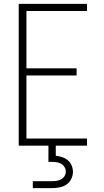

<svg xmlns="http://www.w3.org/2000/svg" viewBox="-20 -755 540 995"><path d="M77 0V-735H431V-698H117V-401H377V-364H117V-37H431V0ZM150 220V184H250Q262 184 274.5 182Q287 180 297.5 174Q308 168 314.5 157.5Q321 147 321 134Q321 122 314.5 111Q308 100 297.5 94Q287 88 274.5 86Q262 84 250 84H231V0H269V52Q286 54 302.5 59.5Q319 65 332 76Q345 87 351.5 103Q358 119 358 136Q358 155 349 173Q340 191 324 201.5Q308 212 288.5 216Q269 220 250 220Z"/></svg>

Font: Iosevka Term Curly Extralight
Style: Regular
Weight: 200
Designer: Belleve Invis
Foundry: Belleve Invis
Version: Version 32.3.0